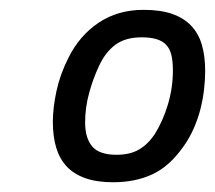

<svg xmlns="http://www.w3.org/2000/svg" viewBox="-20 -711 439 392"><path d="M398.9 -565.9Q398.9 -548.8 396.7 -529.1Q394.5 -509.3 389.4 -489Q384.3 -468.8 375.5 -448.7Q366.7 -428.7 354 -411.1Q326.2 -371.6 291.3 -355.2Q256.3 -338.9 210.9 -338.9Q177.7 -338.9 154.3 -347.2Q130.9 -355.5 116.2 -371.1Q101.6 -386.7 94.7 -409.7Q87.9 -432.6 87.9 -461.9Q87.9 -490.7 95.2 -524.7Q102.5 -558.6 119.1 -591.8Q141.6 -637.7 180.9 -664.3Q220.2 -690.9 272.9 -690.9Q307.6 -690.9 331.5 -682.6Q355.5 -674.3 370.6 -658.2Q385.7 -642.1 392.3 -618.9Q398.9 -595.7 398.9 -565.9ZM295.9 -437Q313 -464.4 323 -498.3Q333 -532.2 333 -566.9Q333 -585 330.1 -597.9Q327.1 -610.8 319.8 -618.9Q312.5 -627 300 -630.9Q287.6 -634.8 269 -634.8Q235.8 -634.8 215.3 -619.4Q194.8 -604 182.1 -576.2Q169.9 -550.3 161.9 -520.8Q153.8 -491.2 153.8 -460.9Q153.8 -429.2 168.2 -412.1Q182.6 -395 217.8 -395Q245.6 -395 263.9 -405.8Q282.2 -416.5 295.9 -437Z"/></svg>

Font: Lorenzo Sans
Style: Italic
Weight: 400
Italic angle: -12°
Foundry: Intel Corporation
Version: Version 1.00; ttfautohint (v1.5)